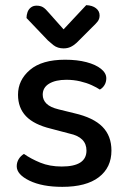

<svg xmlns="http://www.w3.org/2000/svg" viewBox="-20 -712 496 746"><path d="M413 -127Q413 -61 364 -23.5Q315 14 222 14Q144 14 94.5 -10Q45 -34 45 -66Q45 -81 52.5 -93.5Q60 -106 73 -114Q100 -95 136.5 -80Q173 -65 220 -65Q316 -65 316 -127Q316 -153 299.5 -169.5Q283 -186 250 -193L178 -212Q112 -228 81 -260.5Q50 -293 50 -344Q50 -401 96.5 -440.5Q143 -480 233 -480Q280 -480 316 -470.5Q352 -461 372.5 -444.5Q393 -428 393 -408Q393 -393 386 -381.5Q379 -370 368 -364Q356 -372 336.5 -381Q317 -390 291.5 -396Q266 -402 238 -402Q196 -402 171 -387Q146 -372 146 -344Q146 -324 160.5 -309.5Q175 -295 208 -287L269 -272Q343 -255 378 -219.5Q413 -184 413 -127ZM171 -661 227 -598 315 -692Q339 -691 353 -680Q367 -669 367 -652Q367 -638 359 -628Q351 -618 337 -605L278 -546Q266 -535 254 -529.5Q242 -524 227 -524Q216 -524 206 -527Q196 -530 187 -537Q178 -544 166 -555L83 -642Q83 -654 87 -665Q91 -676 100 -683Q109 -690 122 -690Q137 -690 147 -684Q157 -678 171 -661Z"/></svg>

Font: Baloo Tamma 2 Medium
Style: Regular
Weight: 500
Designer: Divya Kowshik, Shuchita Grover and Ek Type
Foundry: Ek Type
Version: Version 1.700